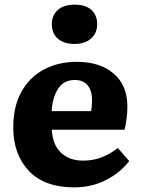

<svg xmlns="http://www.w3.org/2000/svg" viewBox="-20 -792 606 826"><path d="M299 14Q171 14 104 -57Q37 -128 37 -244Q37 -333 71.5 -396Q106 -459 168 -492.5Q230 -526 311 -526Q410 -526 469 -475.5Q528 -425 528 -334Q528 -283 516 -234H203Q206 -170 242 -135.5Q278 -101 337 -101Q382 -101 418 -115.5Q454 -130 487 -155L536 -99Q497 -49 436 -17.5Q375 14 299 14ZM202 -314H372Q376 -335 376 -361Q376 -402 357 -425Q338 -448 302 -448Q255 -448 230.5 -411Q206 -374 202 -314ZM301 -603Q255 -603 229 -625.5Q203 -648 203 -688Q203 -726 228.5 -749Q254 -772 301 -772Q348 -772 373 -749.5Q398 -727 398 -688Q398 -649 371.5 -626Q345 -603 301 -603Z"/></svg>

Font: Literata
Style: Bold
Weight: 700
Designer: Latin by Veronika Burian and Jose Scaglione. Greek by Irene Vlachou. Cyrillic by Vera Evstafieva.
Foundry: TypeTogether
Version: Version 3.103; ttfautohint (v1.8.4.7-5d5b);gftools[0.9.29]